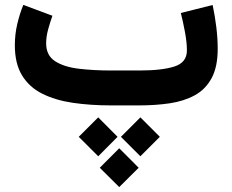

<svg xmlns="http://www.w3.org/2000/svg" viewBox="-20 -426 939 776"><path d="M547.4 48.3 626 127 547.4 205.6 468.8 127ZM377 48.3 455.1 127 377 205.6 298.3 127ZM461.9 173.3 540.5 252 461.9 330.1 383.3 252ZM542.5 0H429.7Q345.2 0 274.2 -10.5Q203.1 -21 150.6 -47.4Q98.1 -73.7 69.1 -121.3Q40 -168.9 40 -243.2Q40 -287.1 49.8 -328.9Q59.6 -370.6 74.2 -406.2L191.9 -362.3Q183.6 -339.4 175 -308.8Q166.5 -278.3 166.5 -251Q166.5 -202.1 202.6 -178.7Q238.8 -155.3 298.6 -148.2Q358.4 -141.1 429.7 -141.1H543.9Q634.3 -141.1 684.8 -157.2Q735.4 -173.3 735.4 -222.2Q735.4 -254.4 727.8 -295.4Q720.2 -336.4 710.9 -373.5L839.4 -405.8Q849.1 -359.9 854.5 -314.7Q859.9 -269.5 859.9 -229Q859.9 -155.8 835.4 -110.4Q811 -64.9 767.3 -41Q723.6 -17.1 666 -8.5Q608.4 0 542.5 0Z"/></svg>

Font: Vazirmatn FD ExtraBold
Style: Regular
Weight: 800
Designer: Saber Rastikerdar
Foundry: Saber Rastikerdar
Version: Version 33.003